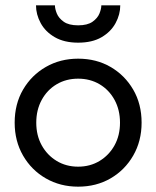

<svg xmlns="http://www.w3.org/2000/svg" viewBox="-20 -690 586 720"><path d="M35 -230Q35 -161 66.5 -106.5Q98 -52 152 -21Q206 10 273 10Q341 10 394.5 -21Q448 -52 479.5 -106.5Q511 -161 511 -230Q511 -300 479.5 -354Q448 -408 394.5 -439Q341 -470 273 -470Q206 -470 152 -439Q98 -408 66.5 -354Q35 -300 35 -230ZM116 -230Q116 -278 136.5 -315.5Q157 -353 192.5 -374Q228 -395 273 -395Q318 -395 353.5 -374Q389 -353 409.5 -315.5Q430 -278 430 -230Q430 -182 409.5 -145Q389 -108 353.5 -86.5Q318 -65 273 -65Q228 -65 192.5 -86.5Q157 -108 136.5 -145Q116 -182 116 -230ZM115 -670Q115 -636 132.5 -603.5Q150 -571 185.5 -550.5Q221 -530 273 -530Q326 -530 361 -550.5Q396 -571 413.5 -603.5Q431 -636 431 -670H360Q360 -657 353 -639.5Q346 -622 327 -608.5Q308 -595 273 -595Q238 -595 219 -608.5Q200 -622 193 -639.5Q186 -657 186 -670Z"/></svg>

Font: Glinicke Jost Regular
Style: Regular
Weight: 400
Version: Version 3.710